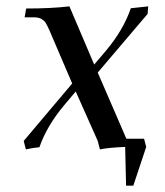

<svg xmlns="http://www.w3.org/2000/svg" viewBox="-20 -466 522 609"><path d="M55.2 -19 209 -201.2 136.2 -371.1Q128.9 -387.2 124.5 -394Q120.1 -400.9 111.1 -406Q102.1 -411.1 87.9 -411.1H58.1L63 -439Q142.1 -439 200.2 -445.8L278.8 -261.2L316.9 -306.2Q371.1 -370.6 395 -439.9L450.2 -445.8L448.2 -421.9L290 -235.8L380.9 -25.9H437L443.8 0L402.8 123H379.9L377 0Q326.7 2 296.9 7.8L290 -19L220.2 -175.8L183.1 -131.8Q128.4 -66.4 105 1Q86.9 2.4 62 7.8Z"/></svg>

Font: Dihjauti
Style: Bold Italic
Weight: 700
Italic angle: -9°
Designer: T. Christopher White
Version: Version 3.0.0